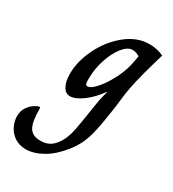

<svg xmlns="http://www.w3.org/2000/svg" viewBox="-334 -587 987 1098"><g transform="rotate(30 159.5 -38.5)"><path d="M-126 259Q-126 224 -108.5 199Q-91 174 -70 161.5Q-49 149 -40 149Q-35 149 -35 159Q-35 246 -14 280.5Q7 315 60 315Q102 315 129 294.5Q156 274 177 233Q192 202 201 158.5Q210 115 229 -12Q237 -62 243.5 -85.5Q250 -109 252 -118H250Q211 -62 162.5 -26Q114 10 79 10Q49 10 32 -20.5Q15 -51 15 -102Q15 -185 58 -272.5Q101 -360 173 -418Q245 -476 327 -476Q353 -476 378 -470Q403 -464 420 -455L404 -401Q355 -232 345.5 -153Q336 -74 335 -66Q320 40 307 98.5Q294 157 276.5 194.5Q259 232 229 270Q177 335 120 367Q63 399 11 399Q-33 399 -64 377.5Q-95 356 -110.5 323.5Q-126 291 -126 259ZM298 -345 305 -384Q281 -399 258 -399Q226 -399 194.5 -359.5Q163 -320 142.5 -257.5Q122 -195 122 -130Q122 -106 125 -97.5Q128 -89 138 -89Q160 -89 194 -128Q228 -167 258 -226.5Q288 -286 298 -345Z"/></g></svg>

Font: Charm
Style: Bold
Weight: 700
Designer: Katatrad Aksorn Co.,Ltd.
Foundry: Cadson Demak Co.,Ltd.
Version: Version 1.001